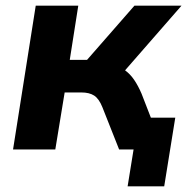

<svg xmlns="http://www.w3.org/2000/svg" viewBox="-20 -527 681 677"><path d="M26 0 106 -507H256L226 -316H287L454 -507H620L421 -279Q439 -266 453 -245.5Q467 -225 479 -197L512 -112H598L559 130H430L451 0H400L341 -149Q329 -179 312 -190Q295 -201 267 -201H208L175 0Z"/></svg>

Font: Mulish ExtraBold
Style: Italic
Weight: 800
Italic angle: -9°
Designer: Vernon Adams
Foundry: Vernon Adams
Version: Version 3.603; ttfautohint (v1.8.3)